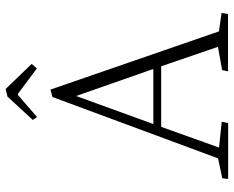

<svg xmlns="http://www.w3.org/2000/svg" viewBox="-93 -722 815 669"><g transform="rotate(-90 314.5 -387.5)"><path d="M220.2 0 224.6 -22.5 134.8 -31.7 207 -233.4H418L485.8 -35.6L404.8 -21L400.4 -0.5H600.1L604 -22.9L539.6 -32.2L336.9 -619.1L311 -612.3L97.2 -35.2L27.8 -20.5L25.4 0ZM314.5 -529.8 408.7 -260.7H216.8ZM241.2 -666 317.9 -732.4H322.3L410.6 -666.5L426.3 -684.6L338.9 -775.4L312.5 -769L231 -680.7Z"/></g></svg>

Font: Neuton ExtraLight
Style: Regular
Weight: 275
Designer: Brian M Zick
Foundry: Brian M Zick
Version: Version 1.560